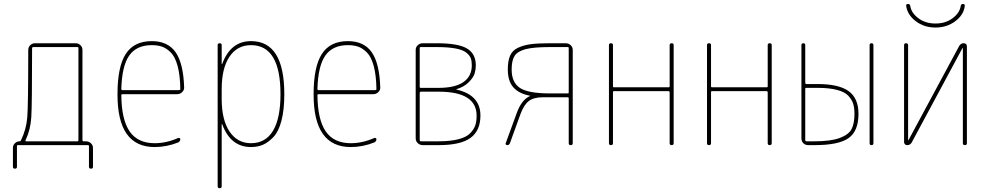

<svg xmlns="http://www.w3.org/2000/svg" viewBox="-20 -740 5040 979"><path d="M110.4 -25.4Q108.4 -20.5 112.3 -19.5H375Q379.9 -19.5 379.9 -25.4V-495.1Q379.9 -500 375 -500H149.4Q144.5 -500 143.6 -495.1Q143.6 -208 139.6 -143.1Q135.7 -78.1 110.4 -25.4ZM45.9 110.4V13.7Q45.9 0 56.2 -9.8Q66.4 -19.5 80.1 -19.5Q85 -19.5 86.9 -24.4Q114.3 -81.1 119.1 -142.1Q124 -203.1 124 -484.4Q124 -499 133.8 -509.3Q143.6 -519.5 159.2 -519.5H365.2Q379.9 -519.5 390.1 -509.8Q400.4 -500 400.4 -485.4V-25.4Q400.4 -20.5 405.3 -19.5H418Q432.6 -19.5 443.4 -9.8Q454.1 0 454.1 14.6V110.4Q454.1 120.1 443.8 120.1Q433.6 120.1 433.6 110.4V4.9Q433.6 0 428.7 0H71.3Q66.4 0 66.4 4.9V110.4Q66.4 120.1 56.2 120.1Q45.9 120.1 45.9 110.4Z M753.9 -509.8Q675.8 -509.8 638.7 -456.5Q601.6 -403.3 598.6 -286.1Q598.6 -280.3 604.5 -280.3H892.6Q898.4 -280.3 899.4 -285.2Q898.4 -356.4 885.7 -403.3Q873 -450.2 851.1 -472.2Q829.1 -494.1 806.6 -502Q784.2 -509.8 753.9 -509.8ZM768.6 9.8Q578.1 9.8 579.1 -259.8Q579.1 -399.4 621.1 -464.8Q663.1 -530.3 753.9 -530.3Q835.9 -530.3 875.5 -473.6Q915 -417 918.9 -294.9Q919.9 -281.2 909.2 -270.5Q898.4 -259.8 883.8 -259.8H604.5Q599.6 -259.8 598.6 -255.9Q599.6 -129.9 641.1 -69.8Q682.6 -9.8 768.6 -9.8Q828.1 -9.8 887.7 -36.1Q891.6 -38.1 895.5 -36.1Q899.4 -34.2 899.4 -30.3Q899.4 -19.5 888.7 -13.7Q829.1 9.8 768.6 9.8Z M1110.4 -285.2V-235.4Q1110.4 -128.9 1150.4 -69.3Q1190.4 -9.8 1259.8 -9.8Q1334 -9.8 1372.1 -73.2Q1410.2 -136.7 1410.2 -259.8Q1410.2 -509.8 1259.8 -509.8Q1189.5 -509.8 1149.9 -450.7Q1110.4 -391.6 1110.4 -285.2ZM1089.8 210V-509.8Q1089.8 -519.5 1100.1 -519.5Q1110.4 -519.5 1110.4 -509.8V-414.1Q1110.4 -413.1 1111.3 -413.1Q1113.3 -413.1 1113.3 -415Q1156.2 -530.3 1259.8 -530.3Q1429.7 -530.3 1429.7 -259.8Q1429.7 -179.7 1415 -124Q1400.4 -68.4 1373.5 -40.5Q1346.7 -12.7 1319.8 -1.5Q1293 9.8 1259.8 9.8Q1156.2 9.8 1113.3 -105.5Q1113.3 -107.4 1111.3 -107.4Q1110.4 -107.4 1110.4 -106.4V210Q1110.4 219.7 1100.1 219.7Q1089.8 219.7 1089.8 210Z M1753.9 -509.8Q1675.8 -509.8 1638.7 -456.5Q1601.6 -403.3 1598.6 -286.1Q1598.6 -280.3 1604.5 -280.3H1892.6Q1898.4 -280.3 1899.4 -285.2Q1898.4 -356.4 1885.7 -403.3Q1873 -450.2 1851.1 -472.2Q1829.1 -494.1 1806.6 -502Q1784.2 -509.8 1753.9 -509.8ZM1768.6 9.8Q1578.1 9.8 1579.1 -259.8Q1579.1 -399.4 1621.1 -464.8Q1663.1 -530.3 1753.9 -530.3Q1835.9 -530.3 1875.5 -473.6Q1915 -417 1918.9 -294.9Q1919.9 -281.2 1909.2 -270.5Q1898.4 -259.8 1883.8 -259.8H1604.5Q1599.6 -259.8 1598.6 -255.9Q1599.6 -129.9 1641.1 -69.8Q1682.6 -9.8 1768.6 -9.8Q1828.1 -9.8 1887.7 -36.1Q1891.6 -38.1 1895.5 -36.1Q1899.4 -34.2 1899.4 -30.3Q1899.4 -19.5 1888.7 -13.7Q1829.1 9.8 1768.6 9.8Z M2120.1 -266.6V-25.4Q2120.1 -20.5 2125 -19.5H2216.8Q2277.3 -19.5 2318.4 -30.3Q2359.4 -41 2378.4 -61.5Q2397.5 -82 2403.8 -102.1Q2410.2 -122.1 2410.2 -150.4Q2410.2 -272.5 2216.8 -272.5H2125Q2120.1 -271.5 2120.1 -266.6ZM2120.1 -495.1V-296.9Q2120.1 -292 2125 -292H2216.8Q2300.8 -292 2343.3 -321.8Q2385.7 -351.6 2385.7 -406.2Q2385.7 -427.7 2380.9 -441.9Q2376 -456.1 2358.9 -470.7Q2341.8 -485.4 2303.7 -492.7Q2265.6 -500 2207 -500H2125Q2120.1 -500 2120.1 -495.1ZM2135.7 0Q2121.1 0 2110.4 -9.8Q2099.6 -19.5 2099.6 -35.2V-485.4Q2099.6 -500 2110.4 -509.8Q2121.1 -519.5 2135.7 -519.5H2207Q2316.4 -519.5 2361.3 -492.7Q2406.2 -465.8 2406.2 -406.2Q2406.2 -386.7 2400.4 -366.2Q2394.5 -345.7 2370.6 -321.3Q2346.7 -296.9 2307.6 -285.2Q2306.6 -285.2 2306.6 -284.2Q2306.6 -283.2 2307.6 -283.2Q2429.7 -255.9 2429.7 -150.4Q2429.7 -74.2 2379.4 -37.1Q2329.1 0 2216.8 0Z M2588.9 -385.7Q2588.9 -319.3 2631.3 -291.5Q2673.8 -263.7 2783.2 -263.7H2875Q2879.9 -263.7 2879.9 -268.6V-495.1Q2879.9 -500 2875 -500H2783.2Q2701.2 -500 2660.2 -489.3Q2619.1 -478.5 2604 -455.1Q2588.9 -431.6 2588.9 -385.7ZM2566.4 0Q2562.5 0 2559.6 -2.9Q2556.6 -5.9 2558.6 -9.8L2614.3 -162.1Q2638.7 -230.5 2681.6 -250Q2683.6 -250 2683.6 -251Q2683.6 -252 2681.6 -252Q2626 -262.7 2597.7 -294.4Q2569.3 -326.2 2569.3 -385.7Q2569.3 -428.7 2580.6 -455.6Q2591.8 -482.4 2620.6 -496.1Q2649.4 -509.8 2686 -514.6Q2722.7 -519.5 2783.2 -519.5H2864.3Q2878.9 -519.5 2889.6 -509.8Q2900.4 -500 2900.4 -485.4V-9.8Q2900.4 0 2890.1 0Q2879.9 0 2879.9 -9.8V-239.3Q2879.9 -244.1 2875 -244.1H2749Q2702.1 -244.1 2676.8 -225.1Q2651.4 -206.1 2633.8 -158.2L2580.1 -9.8Q2576.2 0 2566.4 0Z M3085 -9.8V-509.8Q3085 -519.5 3095.2 -519.5Q3105.5 -519.5 3105.5 -509.8V-299.8Q3105.5 -294.9 3110.4 -294.9H3389.6Q3394.5 -294.9 3394.5 -299.8V-509.8Q3394.5 -519.5 3404.8 -519.5Q3415 -519.5 3415 -509.8V-9.8Q3415 0 3404.8 0Q3394.5 0 3394.5 -9.8V-269.5Q3394.5 -274.4 3389.6 -275.4H3110.4Q3105.5 -275.4 3105.5 -269.5V-9.8Q3105.5 0 3095.2 0Q3085 0 3085 -9.8Z M3585 -9.8V-509.8Q3585 -519.5 3595.2 -519.5Q3605.5 -519.5 3605.5 -509.8V-299.8Q3605.5 -294.9 3610.4 -294.9H3889.6Q3894.5 -294.9 3894.5 -299.8V-509.8Q3894.5 -519.5 3904.8 -519.5Q3915 -519.5 3915 -509.8V-9.8Q3915 0 3904.8 0Q3894.5 0 3894.5 -9.8V-269.5Q3894.5 -274.4 3889.6 -275.4H3610.4Q3605.5 -275.4 3605.5 -269.5V-9.8Q3605.5 0 3595.2 0Q3585 0 3585 -9.8Z M4414.1 -9.8V-509.8Q4414.1 -519.5 4423.8 -519.5Q4433.6 -519.5 4433.6 -509.8V-9.8Q4433.6 0 4423.8 0Q4414.1 0 4414.1 -9.8ZM4085.9 -287.1V-25.4Q4085.9 -20.5 4090.8 -19.5H4133.8Q4216.8 -19.5 4262.2 -36.6Q4307.6 -53.7 4322.3 -82Q4336.9 -110.4 4336.9 -159.2Q4336.9 -188.5 4330.6 -210Q4324.2 -231.4 4305.7 -251.5Q4287.1 -271.5 4247.6 -281.7Q4208 -292 4148.4 -292H4090.8Q4085.9 -292 4085.9 -287.1ZM4100.6 0Q4085.9 0 4076.2 -9.8Q4066.4 -19.5 4066.4 -35.2V-509.8Q4066.4 -519.5 4076.2 -519.5Q4085.9 -519.5 4085.9 -509.8V-317.4Q4085.9 -312.5 4090.8 -311.5H4148.4Q4256.8 -311.5 4307.1 -275.4Q4357.4 -239.3 4357.4 -159.2Q4357.4 -71.3 4306.6 -35.6Q4255.9 0 4133.8 0Z M4600.6 -710Q4598.6 -719.7 4610.4 -719.7Q4619.1 -719.7 4621.1 -710.9Q4626 -674.8 4662.1 -647.5Q4698.2 -620.1 4750 -620.1Q4801.8 -620.1 4837.9 -647.5Q4874 -674.8 4878.9 -710.9Q4880.9 -719.7 4889.6 -719.7Q4900.4 -719.7 4899.4 -710Q4894.5 -665 4851.6 -632.3Q4808.6 -599.6 4750 -599.6Q4691.4 -599.6 4648.9 -632.3Q4606.4 -665 4600.6 -710ZM4606.4 0Q4590.8 0 4589.8 -15.6V-509.8Q4589.8 -519.5 4600.1 -519.5Q4610.4 -519.5 4610.4 -509.8V-25.4Q4610.4 -24.4 4611.3 -24.4Q4612.3 -24.4 4612.3 -25.4L4871.1 -505.9Q4878.9 -519.5 4893.6 -519.5Q4909.2 -519.5 4910.2 -503.9V-9.8Q4910.2 0 4899.9 0Q4889.6 0 4889.6 -9.8V-495.1Q4889.6 -496.1 4888.7 -496.1Q4887.7 -496.1 4887.7 -495.1L4628.9 -13.7Q4621.1 0 4606.4 0Z"/></svg>

Font: Rounded-X Mgen+ 2m thin
Style: Regular
Weight: 100
Designer: [Source Han Sans]
Ryoko NISHIZUKA  (kana & ideographs); Paul D. Hunt (Latin, Greek & Cyrillic); Wenlong ZHANG  (bopomofo
Version: Version 1.059.20150602